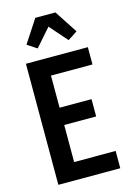

<svg xmlns="http://www.w3.org/2000/svg" viewBox="-143 -1053 786 1126"><g transform="rotate(-15 250.0 -490.5)"><path d="M66 0V-735H442V-630H190V-435H384V-330H190V-105H442V0ZM344 -804 250 -911 156 -804 98 -842 189 -981H311L402 -842Z"/></g></svg>

Font: Iosevka Extrabold
Style: Regular
Weight: 800
Monospace: yes
Designer: Belleve Invis
Foundry: Belleve Invis
Version: Version 32.5.0; ttfautohint (v1.8.4)